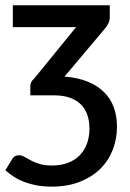

<svg xmlns="http://www.w3.org/2000/svg" viewBox="-34 -530 497 732"><path d="M212 -238Q263.5 -234 301 -218.5Q338.5 -203 363.2 -178.2Q388 -153.5 400 -120.2Q412 -87 412 -47.5Q412 -0.5 395.8 41.2Q379.5 83 348 114Q316.5 145 270 163.2Q223.5 181.5 163 181.5Q132 181.5 106.2 176.8Q80.5 172 58.8 163.8Q37 155.5 19.2 144Q1.5 132.5 -13.5 119L11.5 78Q16 70 22.2 66Q28.5 62 38.5 62Q49 62 59.2 68Q69.5 74 83.5 81.5Q97.5 89 116.8 95Q136 101 164.5 101Q197.5 101 224 91.2Q250.5 81.5 268.8 63.2Q287 45 297 19Q307 -7 307 -40Q307 -68 299.2 -91.2Q291.5 -114.5 275 -131.2Q258.5 -148 233 -157.2Q207.5 -166.5 172 -166.5H81.5V-201Q81.5 -210 85.2 -217.2Q89 -224.5 96 -230L256 -426.5H15V-510H384.5V-465Q384.5 -450.5 378.2 -439Q372 -427.5 363.5 -418Z"/></svg>

Font: Lato 2
Style: Regular
Weight: 600
Designer: Lukasz Dziedzic with Adam Twardoch and Botio Nikoltchev
Foundry: tyPoland Lukasz Dziedzic
Version: Version 2.015; 2015-08-06; http://www.latofonts.com/